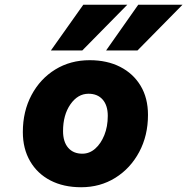

<svg xmlns="http://www.w3.org/2000/svg" viewBox="-20 -771 787 807"><path d="M747 -751 558 -559H426L561 -751ZM515 -751 326 -559H194L330 -751ZM76 -216Q76 -303 112.5 -371.5Q149 -440 212.5 -479Q276 -518 357 -518Q430 -518 485 -490Q540 -462 571 -410.5Q602 -359 602 -288Q602 -201 565 -132Q528 -63 464.5 -23.5Q401 16 321 16Q247 16 192 -12.5Q137 -41 106.5 -93.5Q76 -146 76 -216ZM433 -284Q433 -328 411.5 -352.5Q390 -377 352 -377Q307 -377 276 -332.5Q245 -288 245 -220Q245 -175 266.5 -150Q288 -125 326 -125Q356 -125 380 -146Q404 -167 418.5 -203Q433 -239 433 -284Z"/></svg>

Font: Overused Grotesk ExtraBold
Style: Italic
Weight: 800
Italic angle: -10°
Version: Version 0.003